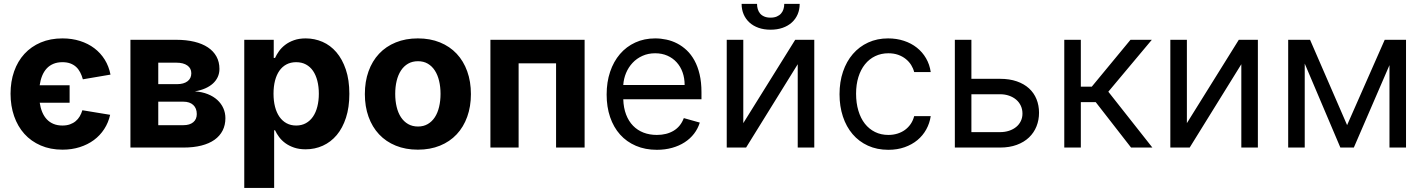

<svg xmlns="http://www.w3.org/2000/svg" viewBox="-20 -747 7215 972"><path d="M332.4 -226.9H181.1Q185 -200.6 193.9 -179.3Q202.8 -158 217 -142.9Q231.2 -127.8 250.9 -119.7Q270.6 -111.5 296.2 -111.5Q317.5 -111.5 334 -117.4Q350.5 -123.2 362.9 -133.5Q375.4 -143.8 383.7 -158Q392 -172.2 397 -188.9L537.6 -165.8Q528.8 -126.1 507.6 -93.6Q486.5 -61.1 455.3 -38Q424 -14.9 383.7 -2.1Q343.4 10.7 296.2 10.7Q235.1 10.7 186.3 -10.5Q137.4 -31.6 103.5 -69.2Q69.6 -106.9 51.5 -158.9Q33.4 -210.9 33.4 -272.7Q33.4 -334.2 51.5 -385.7Q69.6 -437.1 103.7 -474.3Q137.8 -511.4 186.4 -532Q235.1 -552.6 296.2 -552.6Q344.1 -552.6 385.1 -539.6Q426.1 -526.6 457.7 -502.7Q489.3 -478.7 510.3 -445Q531.2 -411.2 539.4 -369.3L399.5 -345.5Q394.2 -365.1 385.8 -381Q377.5 -397 365.1 -408.4Q352.6 -419.7 335.6 -426Q318.5 -432.2 296.2 -432.2Q270.6 -432.2 250.7 -424Q230.8 -415.8 216.6 -400.6Q202.4 -385.3 193.5 -363.6Q184.7 -342 180.8 -315.3H332.4Z M640.3 -545.5H872.9Q923.3 -545.5 963.8 -535.7Q1004.3 -525.9 1032.5 -507.1Q1060.7 -488.3 1075.8 -460.9Q1090.9 -433.6 1090.9 -398.1Q1090.9 -376.1 1082.4 -357.4Q1073.9 -338.8 1057.9 -324.2Q1041.9 -309.7 1018.8 -299.5Q995.7 -289.4 966.3 -284.4Q1003.2 -282 1032 -270.4Q1060.7 -258.9 1080.4 -240.8Q1100.1 -222.7 1110.6 -199.2Q1121.1 -175.8 1121.1 -148.8Q1121.1 -114 1107.1 -86.3Q1093 -58.6 1066.1 -39.4Q1039.1 -20.2 999.5 -10.1Q959.9 0 908.7 0H640.3ZM908.7 -113.3Q940.3 -113.3 958.3 -128.2Q976.2 -143.1 976.2 -169.7Q976.2 -198.9 958.3 -215.6Q940.3 -232.2 908.7 -232.2H781.2V-113.3ZM876.1 -321Q910.2 -321 929.3 -335.6Q948.5 -350.1 948.5 -376.1Q948.5 -401.3 928.4 -415.5Q908.4 -429.7 872.9 -429.7H781.2V-321Z M1216.6 -545.5H1365.8V-453.8H1372.5Q1380 -470.5 1392.4 -487.9Q1404.8 -505.3 1423.5 -519.7Q1442.1 -534.1 1467.9 -543.3Q1493.6 -552.6 1527.7 -552.6Q1572.4 -552.6 1612.6 -535.2Q1652.7 -517.8 1682.9 -482.6Q1713.1 -447.4 1730.8 -394.9Q1748.6 -342.3 1748.6 -272Q1748.6 -203.5 1731.5 -151.1Q1714.5 -98.7 1684.7 -63.2Q1654.8 -27.7 1614.3 -9.4Q1573.9 8.9 1527.3 8.9Q1494.3 8.9 1468.9 0.2Q1443.5 -8.5 1424.7 -22.2Q1405.9 -35.9 1393.1 -53.1Q1380.3 -70.3 1372.5 -87.4H1367.9V204.5H1216.6ZM1364.7 -272.7Q1364.7 -236.2 1372.3 -206.5Q1380 -176.8 1394.7 -155.7Q1409.4 -134.6 1430.8 -123Q1452.1 -111.5 1479.4 -111.5Q1507.1 -111.5 1528.6 -123.4Q1550.1 -135.3 1564.6 -156.6Q1579.2 -177.9 1586.6 -207.6Q1594.1 -237.2 1594.1 -272.7Q1594.1 -308.2 1586.6 -337.5Q1579.2 -366.8 1564.8 -388Q1550.4 -409.1 1528.9 -420.6Q1507.5 -432.2 1479.4 -432.2Q1451.7 -432.2 1430.4 -421Q1409.1 -409.8 1394.5 -389Q1380 -368.3 1372.3 -338.8Q1364.7 -309.3 1364.7 -272.7Z M2095.5 10.7Q2033.4 10.7 1983.7 -9.6Q1933.9 -29.8 1899.1 -66.9Q1864.3 -104 1845.7 -155.9Q1827.1 -207.7 1827.1 -270.6Q1827.1 -334.2 1845.7 -386Q1864.3 -437.9 1899.1 -475Q1933.9 -512.1 1983.7 -532.3Q2033.4 -552.6 2095.5 -552.6Q2157.7 -552.6 2207.4 -532.3Q2257.1 -512.1 2291.9 -475Q2326.7 -437.9 2345.3 -386Q2364 -334.2 2364 -270.6Q2364 -207.7 2345.3 -155.9Q2326.7 -104 2291.9 -66.9Q2257.1 -29.8 2207.4 -9.6Q2157.7 10.7 2095.5 10.7ZM2096.2 -106.5Q2124.3 -106.5 2145.6 -119Q2166.9 -131.4 2181.3 -153.4Q2195.7 -175.4 2202.9 -205.8Q2210.2 -236.2 2210.2 -271.7Q2210.2 -307.5 2202.9 -337.7Q2195.7 -367.9 2181.3 -390.1Q2166.9 -412.3 2145.6 -424.7Q2124.3 -437.1 2096.2 -437.1Q2067.5 -437.1 2046 -424.7Q2024.5 -412.3 2009.9 -390.1Q1995.4 -367.9 1988.1 -337.7Q1980.8 -307.5 1980.8 -271.7Q1980.8 -236.2 1988.1 -205.8Q1995.4 -175.4 2009.9 -153.4Q2024.5 -131.4 2046 -119Q2067.5 -106.5 2096.2 -106.5Z M2462.7 -545.5H2939.6V0H2795.1V-426.5H2605.5V0H2462.7Z M3305.4 11.4Q3246.4 11.4 3199.2 -8.9Q3152 -29.1 3119.1 -65.9Q3086.3 -102.6 3068.7 -154.1Q3051.1 -205.6 3051.1 -268.5Q3051.1 -331.3 3068.7 -383.5Q3086.3 -435.7 3118.6 -473.4Q3150.9 -511 3196.2 -531.8Q3241.5 -552.6 3296.9 -552.6Q3325.3 -552.6 3353.7 -546.5Q3382.1 -540.5 3408.2 -527Q3434.3 -513.5 3456.7 -492.4Q3479 -471.2 3495.7 -440.9Q3512.4 -410.5 3521.8 -370.6Q3531.2 -330.6 3531.2 -279.8V-244.3H3135.3Q3136.7 -200.6 3149.7 -166.9Q3162.6 -133.2 3185 -110.3Q3207.4 -87.4 3237.9 -75.6Q3268.5 -63.9 3305.4 -63.9Q3354.8 -63.9 3390.3 -85.2Q3425.8 -106.5 3441.8 -149.1L3522.7 -126.4Q3513.1 -95.5 3493.6 -70.1Q3474.1 -44.7 3446 -26.6Q3418 -8.5 3382.5 1.4Q3346.9 11.4 3305.4 11.4ZM3446 -316.8Q3446 -351.6 3435.5 -380.9Q3425.1 -410.2 3405.5 -431.6Q3386 -453.1 3358.5 -465.2Q3331 -477.3 3296.9 -477.3Q3261 -477.3 3232.1 -464.1Q3203.1 -451 3182.4 -428.8Q3161.6 -406.6 3149.5 -377.7Q3137.4 -348.7 3135.3 -316.8Z M4005.7 -545.5H4102.3V0H4018.5V-421.9L3757.1 0H3659.1V-545.5H3742.9V-123.6ZM4028.4 -727.3Q4028.4 -698.5 4018.1 -674.5Q4007.8 -650.6 3988.6 -633.2Q3969.5 -615.8 3942.1 -606.2Q3914.8 -596.6 3880.7 -596.6Q3847.3 -596.6 3820.1 -606.2Q3793 -615.8 3774 -633.2Q3755 -650.6 3744.7 -674.5Q3734.4 -698.5 3734.4 -727.3H3812.5Q3812.5 -713.4 3816.2 -700.8Q3820 -688.2 3827.9 -678.6Q3835.9 -669 3849.1 -663.4Q3862.2 -657.7 3880.7 -657.7Q3899.5 -657.7 3912.6 -663.4Q3925.8 -669 3934.1 -678.6Q3942.5 -688.2 3946.4 -700.8Q3950.3 -713.4 3950.3 -727.3Z M4477.3 11.4Q4419.7 11.4 4373.9 -9.6Q4328.1 -30.5 4296.2 -68Q4264.2 -105.5 4247.2 -157.1Q4230.1 -208.8 4230.1 -269.9Q4230.1 -332.4 4247.7 -384.2Q4265.3 -436.1 4297.6 -473.5Q4329.9 -511 4375.2 -531.8Q4420.5 -552.6 4475.9 -552.6Q4519.2 -552.6 4556.3 -540.3Q4593.4 -528.1 4621.6 -505.7Q4649.9 -483.3 4668.1 -451.9Q4686.4 -420.5 4691.8 -382.1H4608Q4603.3 -400.9 4592.7 -418Q4582 -435 4565.5 -448.3Q4549 -461.6 4527 -469.5Q4505 -477.3 4477.3 -477.3Q4440.7 -477.3 4410.5 -462.7Q4380.3 -448.2 4358.8 -421.3Q4337.4 -394.5 4325.6 -356.9Q4313.9 -319.2 4313.9 -272.7Q4313.9 -225.5 4325.5 -186.8Q4337 -148.1 4358.3 -120.9Q4379.6 -93.8 4409.8 -78.8Q4440 -63.9 4477.3 -63.9Q4501.8 -63.9 4523.1 -70.5Q4544.4 -77.1 4561.3 -89.3Q4578.1 -101.6 4590.2 -119.1Q4602.3 -136.7 4608 -159.1H4691.8Q4686.4 -122.9 4669.2 -91.8Q4652 -60.7 4624.5 -37.8Q4596.9 -14.9 4559.8 -1.8Q4522.7 11.4 4477.3 11.4Z M5042.6 -348Q5090.6 -348 5127.5 -335.2Q5164.4 -322.4 5189.5 -299.5Q5214.5 -276.6 5227.3 -245Q5240.1 -213.4 5240.1 -176.1Q5240.1 -139.6 5227.3 -107.4Q5214.5 -75.3 5189.5 -51.3Q5164.4 -27.3 5127.5 -13.7Q5090.6 0 5042.6 0H4813.9V-545.5H4897.7V-348ZM4897.7 -78.1H5042.6Q5067.5 -78.1 5088.4 -85Q5109.4 -92 5124.5 -104.4Q5139.6 -116.8 5147.9 -134.1Q5156.2 -151.3 5156.2 -171.9Q5156.2 -193.5 5147.9 -211.5Q5139.6 -229.4 5124.5 -242.4Q5109.4 -255.3 5088.4 -262.6Q5067.5 -269.9 5042.6 -269.9H4897.7Z M5367.9 -545.5H5451.7V-308.2H5507.1L5703.1 -545.5H5811.1L5590.9 -282.7L5813.9 0H5706L5527 -230.1H5451.7V0H5367.9Z M6251.4 -545.5H6348V0H6264.2V-421.9L6002.8 0H5904.8V-545.5H5988.6V-123.6Z M6990.1 -545.5H7098V0H7014.2V-417.3L6833.8 0H6765.6L6585.2 -425.1V0H6501.4V-545.5H6612.2L6799.7 -113.6Z"/></svg>

Font: Fast_Sans
Style: Regular
Weight: 400
Designer: Rasmus Andersson
Foundry: rsms
Version: Version 3.018;git-588b23468